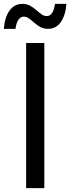

<svg xmlns="http://www.w3.org/2000/svg" viewBox="-44 -972 363 992"><path d="M-24 -823Q-20 -882 5 -917Q30 -952 72 -952Q94 -952 111.5 -942.5Q129 -933 143 -920.5Q157 -908 170 -898.5Q183 -889 198 -889Q215 -889 225.5 -905.5Q236 -922 240 -952H299Q295 -894 270.5 -858.5Q246 -823 204 -823Q181 -823 164 -832.5Q147 -842 133 -854.5Q119 -867 106 -876.5Q93 -886 78 -886Q62 -886 51 -869.5Q40 -853 36 -823ZM91 -750H185V0H91Z"/></svg>

Font: Unbounded Light
Style: Regular
Weight: 300
Designer: Luke Prowse, Jean-Baptiste Morizot, Fátima Lázaro, Florian Runge
Foundry: NaN
Version: Version 1.700